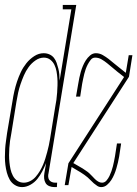

<svg xmlns="http://www.w3.org/2000/svg" viewBox="-33 -755 560 783"><path d="M57 8Q41 8 27.5 -0.5Q14 -9 6.5 -22.5Q-1 -36 -5 -51Q-9 -66 -11 -82Q-13 -98 -13 -114.5Q-13 -131 -12 -147.5Q-11 -164 -8.5 -180.5Q-6 -197 -4 -213L18 -343Q21 -363 25.5 -383Q30 -403 36.5 -422.5Q43 -442 52 -461Q61 -480 74.5 -497Q88 -514 106.5 -526Q125 -538 145 -538Q158 -538 169 -533Q180 -528 187 -519Q194 -510 198 -498.5Q202 -487 205 -475Q208 -463 209 -451Q210 -439 210 -426L258 -717H223V-735H278L165 -49Q163 -42 163.5 -34.5Q164 -27 167.5 -21.5Q171 -16 177.5 -13Q184 -10 192 -10H200L199 8H189Q178 8 168 4Q158 0 153 -8.5Q148 -17 147 -27.5Q146 -38 148 -49L155 -90Q148 -73 139.5 -56.5Q131 -40 119.5 -25.5Q108 -11 91 -1.5Q74 8 57 8ZM64 -10Q77 -10 90 -16.5Q103 -23 112.5 -34Q122 -45 129.5 -57.5Q137 -70 142.5 -83Q148 -96 152 -109Q156 -122 159.5 -135Q163 -148 166 -161.5Q169 -175 171 -188L192 -318Q195 -333 197 -347.5Q199 -362 200 -377Q201 -392 201.5 -406.5Q202 -421 201 -435.5Q200 -450 197.5 -464Q195 -478 189 -490.5Q183 -503 172 -511.5Q161 -520 146 -520Q128 -520 111.5 -508.5Q95 -497 83.5 -481Q72 -465 64.5 -447.5Q57 -430 51 -412.5Q45 -395 41 -377Q37 -359 34 -340L13 -210Q10 -196 8 -181Q6 -166 5 -151.5Q4 -137 4 -122Q4 -107 5.5 -92.5Q7 -78 10 -64.5Q13 -51 19.5 -38.5Q26 -26 37.5 -18Q49 -10 64 -10ZM380 8Q371 8 363.5 3Q356 -2 349.5 -7.5Q343 -13 337 -19.5Q331 -26 324.5 -31.5Q318 -37 311 -42Q304 -47 296 -52L259 -74L246 0H231L246 -89L473 -441L445 -463Q434 -472 424 -480.5Q414 -489 403.5 -497.5Q393 -506 381 -513Q369 -520 355 -520Q344 -520 337 -511Q330 -502 325 -492.5Q320 -483 316.5 -473Q313 -463 310.5 -453Q308 -443 306 -433Q304 -423 302 -413L294 -361H277L286 -413Q288 -425 290.5 -437.5Q293 -450 296.5 -462Q300 -474 305 -486Q310 -498 317 -509Q324 -520 334.5 -529Q345 -538 358 -538Q373 -538 386 -530.5Q399 -523 410 -514.5Q421 -506 432 -496.5Q443 -487 455 -478L480 -458L492 -530H507L493 -442L266 -90L304 -68Q311 -63 318 -58.5Q325 -54 331 -48.5Q337 -43 342.5 -37Q348 -31 354 -25Q360 -19 367.5 -14.5Q375 -10 383 -10Q394 -10 401.5 -19Q409 -28 413.5 -37.5Q418 -47 421.5 -57Q425 -67 427.5 -77Q430 -87 432 -97Q434 -107 436 -118L444 -170H461L453 -117Q451 -105 448 -92.5Q445 -80 441.5 -68Q438 -56 433 -44Q428 -32 421 -21Q414 -10 403.5 -1Q393 8 380 8Z"/></svg>

Font: Iosevka Slab Thin
Style: Italic
Weight: 100
Italic angle: -9°
Monospace: yes
Designer: Belleve Invis
Foundry: Belleve Invis
Version: Version 11.1.1; ttfautohint (v1.8.3)